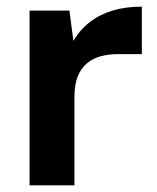

<svg xmlns="http://www.w3.org/2000/svg" viewBox="-20 -558 472 578"><path d="M69 0V-526H189L201 -435Q221 -469 251 -492Q281 -515 320 -526.5Q359 -538 407 -538V-395H334Q308 -395 284.5 -389Q261 -383 242.5 -368Q224 -353 214 -328Q204 -303 204 -264V0Z"/></svg>

Font: DM Sans 9pt
Style: Bold
Weight: 700
Version: Version 4.004;gftools[0.9.30]